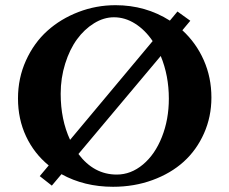

<svg xmlns="http://www.w3.org/2000/svg" viewBox="-20 -696 871 729"><path d="M176.8 8.8 130.9 -27.3 165 -67.9Q109.4 -113.3 78.9 -178.5Q48.3 -243.7 48.3 -322.3Q48.3 -399.4 78.6 -466.3Q108.9 -533.2 159.7 -578.9Q210.4 -624.5 277.8 -650.4Q345.2 -676.3 418.5 -676.3Q532.7 -676.3 625 -617.7L653.8 -652.3L702.6 -617.2L672.4 -581.1Q724.6 -533.2 753.7 -467.5Q782.7 -401.9 782.7 -325.7Q782.7 -252.9 754.6 -189.7Q726.6 -126.5 677.5 -82Q628.4 -37.6 558.8 -12.2Q489.3 13.2 409.2 13.2Q299.8 13.2 213.4 -34.7ZM210.4 -340.3Q210.4 -241.7 246.1 -165L559.6 -540Q530.8 -582.5 492.7 -606.4Q454.6 -630.4 412.6 -630.4Q374 -630.4 337.2 -607.7Q300.3 -585 272.5 -546.9Q244.6 -508.8 227.5 -454.3Q210.4 -399.9 210.4 -340.3ZM423.3 -33.2Q477.1 -33.2 522.7 -71.3Q568.4 -109.4 594.7 -175.8Q621.1 -242.2 621.1 -321.3Q621.1 -408.7 590.3 -483.4L277.8 -111.3Q336.4 -33.2 423.3 -33.2Z"/></svg>

Font: Elstob 6pt SemiBold
Style: Regular
Weight: 600
Designer: Peter S. Baker
Version: Version 1.015